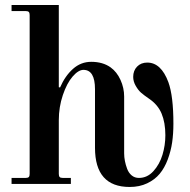

<svg xmlns="http://www.w3.org/2000/svg" viewBox="-20 -732 758 764"><path d="M26 0V-24H82Q91 -24 94.5 -27.5Q98 -31 98 -40V-672Q98 -681 94.5 -684.5Q91 -688 82 -688H26V-712H214V-385L219 -384Q239 -430 270.5 -458Q302 -486 343 -486Q389 -486 420 -464Q445 -446 459.5 -414Q474 -382 474 -348V-122Q474 -107 477 -91.5Q480 -76 486 -60Q492 -44 504 -34Q516 -24 533 -24Q566 -24 590.5 -51Q615 -78 626.5 -116Q638 -154 638 -194Q638 -244 623 -280Q608 -316 572 -340Q553 -353 541.5 -363Q530 -373 520 -390.5Q510 -408 510 -426Q510 -451 525.5 -467Q541 -483 566 -483Q621 -483 650 -405Q670 -350 670 -240Q670 -200 665 -165.5Q660 -131 647.5 -97.5Q635 -64 615.5 -40.5Q596 -17 565.5 -2.5Q535 12 496 12Q358 12 358 -144V-377Q358 -454 312 -454Q292 -454 269 -427.5Q246 -401 230 -353.5Q214 -306 214 -254V-40Q214 -31 217.5 -27.5Q221 -24 230 -24H262V0Z"/></svg>

Font: Old Standard TT
Style: Bold
Weight: 700
Designer: Alexey Kryukov <alexios@thessalonica.org.ru>
Version: Version 2.2